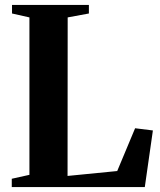

<svg xmlns="http://www.w3.org/2000/svg" viewBox="-20 -763 652 783"><path d="M28 0V-34L100 -50V-692L29 -708V-743H342.5V-708L256 -692L255.5 -45.5L458 -65.5L531 -240L603.5 -231L570.5 0Z"/></svg>

Font: Merriweather 96pt
Style: Bold
Weight: 700
Version: Version 2.100